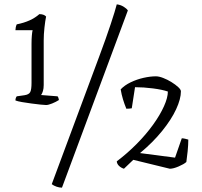

<svg xmlns="http://www.w3.org/2000/svg" viewBox="-20 -771 927 883"><path d="M192 -288Q185 -288 166 -290Q147 -292 124.5 -295Q102 -298 81.5 -301.5Q61 -305 51 -309Q51 -320 57 -328L92 -333Q113 -336 119 -347.5Q125 -359 125 -390V-570Q125 -591 126.5 -608Q128 -625 130 -632H51Q51 -638 52.5 -645.5Q54 -653 57 -659Q123 -672 161 -706Q182 -706 192 -695Q188 -676 184.5 -644.5Q181 -613 181 -585V-380Q181 -364 177.5 -352.5Q174 -341 169 -334L245 -328Q247 -325 248.5 -321.5Q250 -318 251 -311Q237 -302 219.5 -295Q202 -288 192 -288ZM265 92Q253 92 240 87.5Q227 83 218 76L437 -513Q468 -596 489 -659.5Q510 -723 517 -751Q534 -749 548 -740.5Q562 -732 568 -723ZM550 5Q537 1 527.5 -8Q518 -17 517 -29Q566 -66 609 -109.5Q652 -153 684 -197.5Q716 -242 734 -282Q752 -322 752 -350Q726 -359 683 -364.5Q640 -370 601 -370L586 -273Q582 -272 574.5 -271.5Q567 -271 561 -271Q552 -293 545.5 -314.5Q539 -336 535 -360Q553 -379 581 -392.5Q609 -406 640 -413Q671 -420 697 -420Q711 -420 730.5 -412.5Q750 -405 768.5 -393.5Q787 -382 799.5 -370.5Q812 -359 812 -351Q812 -316 790 -268.5Q768 -221 725.5 -168.5Q683 -116 624 -67L785 -46L816 -135Q822 -135 831 -133Q840 -131 846 -129Q846 -106 843 -75.5Q840 -45 837 -26Q826 -16 801.5 -5.5Q777 5 761 5L593 -36Z"/></svg>

Font: Texturina 72pt ExtraLight
Style: Regular
Weight: 200
Designer: Guillermo Torres Carreño
Foundry: Omnibus-Type
Version: Version 1.002; ttfautohint (v1.8.3)